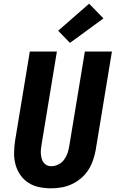

<svg xmlns="http://www.w3.org/2000/svg" viewBox="-20 -1015 640 1043"><path d="M258 8Q224 8 192.5 1.5Q161 -5 134.5 -22Q108 -39 90.5 -64.5Q73 -90 64.5 -120.5Q56 -151 56.5 -184.5Q57 -218 62 -251L142 -735H289L206 -231Q204 -218 202.5 -205Q201 -192 202 -179.5Q203 -167 206 -155Q209 -143 216 -133Q223 -123 234 -117.5Q245 -112 258 -112Q277 -112 296 -121Q315 -130 327.5 -146.5Q340 -163 346.5 -182Q353 -201 356 -220L441 -735H588L500 -201Q495 -173 485.5 -145Q476 -117 460 -92Q444 -67 420.5 -47Q397 -27 370 -14.5Q343 -2 314.5 3Q286 8 258 8ZM360 -782 296 -848 464 -995 542 -915Z"/></svg>

Font: Iosevka Heavy Extended
Style: Italic
Weight: 900
Width: 7
Italic angle: -9°
Monospace: yes
Designer: Belleve Invis
Foundry: Belleve Invis
Version: Version 32.5.0; ttfautohint (v1.8.4)